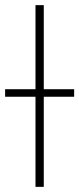

<svg xmlns="http://www.w3.org/2000/svg" viewBox="-58 -727 309 747"><path d="M112.3 -379.9H230.5V-350.6H112.3V0H80.1V-350.6H-38.1V-379.9H80.1V-707H112.3Z"/></svg>

Font: Pretendard Thin
Style: Regular
Weight: 100
Designer: Base glyphs from Inter by Rasmus Andersson; Hangeul glyphs from Noto Sans CJK(Source Han Sans) by Jang Soo-young and Kan
Foundry: Kil Hyung-jin
Version: Version 1.309